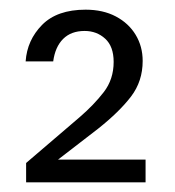

<svg xmlns="http://www.w3.org/2000/svg" viewBox="-20 -729 362 397"><path d="M34 -352V-392L145 -487Q174 -512 194.5 -538.5Q215 -565 215 -601Q215 -633 197.5 -649Q180 -665 155 -665Q127 -665 110.5 -648.5Q94 -632 90 -602H33Q36 -646 67 -677.5Q98 -709 157 -709Q193 -709 219.5 -695Q246 -681 260.5 -657Q275 -633 275 -603Q275 -561 251 -529.5Q227 -498 183 -463L100 -399H281V-352Z"/></svg>

Font: DM Sans 18pt Light
Style: Regular
Weight: 300
Designer: Colophon Foundry, Jonny Pinhorn
Foundry: Colophon Foundry
Version: Version 4.004;gftools[0.9.30]